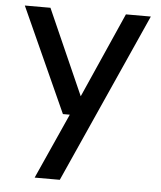

<svg xmlns="http://www.w3.org/2000/svg" viewBox="-52 -541 675 806"><g transform="rotate(5 285.5 -138.0)"><path d="M124 220 248 -56H219L20 -496H128L287 -137L446 -496H551L230 220Z"/></g></svg>

Font: DM Sans 24pt Medium
Style: Regular
Weight: 500
Designer: Colophon Foundry, Jonny Pinhorn
Foundry: Colophon Foundry
Version: Version 4.004;gftools[0.9.30]